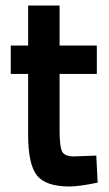

<svg xmlns="http://www.w3.org/2000/svg" viewBox="-20 -664 394 696"><path d="M331 -396H196V-192Q196 -135 204.5 -116Q213 -97 248 -97L329 -100L334 -2Q267 12 232 12Q146 12 114 -28Q82 -68 82 -176V-396H19V-499H82V-644H196V-499H331Z"/></svg>

Font: TitilliumText22L Rg
Style: Bold
Weight: 700
Designer: Campivisivi
Foundry: Campivisivi
Version: 1.000